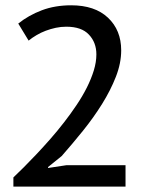

<svg xmlns="http://www.w3.org/2000/svg" viewBox="-20 -694 540 714"><path d="M430.7 -506.8Q430.7 -459 410.9 -408.4Q391.1 -357.9 359.6 -307.4Q328.1 -256.8 288.6 -207.8Q249 -158.7 209.5 -113.8L158.7 -72.8V-69.3L226.6 -79.6H446.8V0H29.8V-34.2Q46.9 -50.3 69.1 -72.5Q91.3 -94.7 116.2 -121.1Q141.1 -147.5 167.2 -177.2Q193.4 -207 218 -238.8Q242.7 -270.5 264.6 -303.2Q286.6 -335.9 303 -368.4Q319.3 -400.9 328.9 -432.1Q338.4 -463.4 338.4 -491.7Q338.4 -536.1 310.5 -565.4Q283.2 -594.7 226.6 -594.7Q206.5 -594.7 187.3 -590.6Q168 -586.4 149.9 -579.6Q131.8 -572.8 115.7 -563.2Q99.6 -553.7 86.4 -543L47.9 -606.4Q86.4 -637.2 135.5 -655.8Q184.6 -674.3 244.6 -674.3Q332.5 -674.3 381.3 -628.4Q430.7 -582 430.7 -506.8Z"/></svg>

Font: PT Astra Sans
Style: Regular
Weight: 400
Designer: A.Korolkova, I. Chaeva
Foundry: ParaType Ltd
Version: Version 1.001; ttfautohint (v1.6)